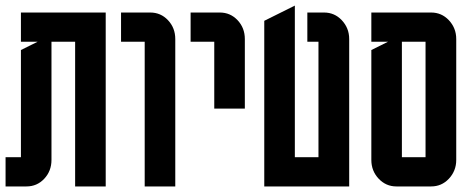

<svg xmlns="http://www.w3.org/2000/svg" viewBox="-20 -670 1699 690"><path d="M55.2 -490.2 115.2 -520H55.2V-625H359.9V0H250V-520H165V-95.2Q165 -55.2 138.7 -27.3Q112.8 0 75.2 0H0V-105H55.2Z M500 0V-520H415V-625H520Q557.6 -625 583.5 -597.7Q609.9 -569.8 609.9 -529.8V0Z M750 -279.8V-520H665V-625H770Q807.6 -625 833.5 -597.7Q859.9 -569.8 859.9 -529.8V-279.8Z M929.7 -595.2 1039.6 -649.9V-105H1124.5V-520H1084.5V-625H1144.5Q1182.1 -625 1208 -597.7Q1234.9 -569.3 1234.9 -529.8V0H929.7Z M1424.3 -105H1509.3V-520H1424.3ZM1314.5 -490.2 1374.5 -520H1314.5V-625H1529.3Q1566.9 -625 1592.8 -597.7Q1619.6 -569.3 1619.6 -529.8V-95.2Q1619.6 -55.7 1592.8 -27.3Q1566.9 0 1529.3 0H1404.3Q1367.2 0 1340.8 -27.8Q1314.5 -55.7 1314.5 -95.2Z"/></svg>

Font: Horta
Style: Regular
Weight: 600
Width: 3
Version: Version 0.11